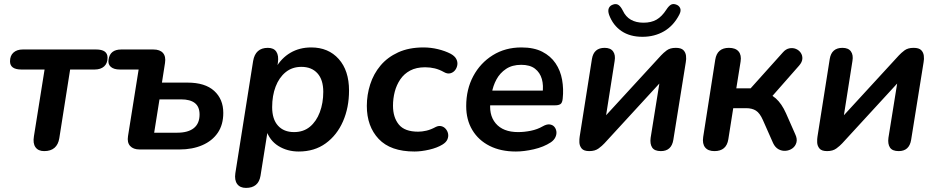

<svg xmlns="http://www.w3.org/2000/svg" viewBox="-20 -731 4579 939"><path d="M196 8Q167 8 153.5 -11Q140 -30 146 -65L198 -391H85Q29 -391 29 -431Q29 -459 46 -474Q63 -489 91 -489H450Q506 -489 506 -449Q506 -421 489 -406Q472 -391 443 -391H323L270 -55Q265 -24 246.5 -8Q228 8 196 8Z M858 0H663Q632 0 616.5 -17Q601 -34 606 -65L658 -391H566Q537 -391 522 -404Q507 -417 511 -440Q518 -489 573 -489H730Q762 -489 777 -472Q792 -455 787 -423L772 -327H897Q983 -327 1027.5 -286.5Q1072 -246 1072 -179Q1072 -121 1045 -81.5Q1018 -42 969.5 -21Q921 0 858 0ZM760 -245 734 -82H847Q900 -82 928 -104.5Q956 -127 956 -171Q956 -209 933 -227Q910 -245 866 -245Z M1183 188Q1154 188 1140 169Q1126 150 1131 116L1218 -433Q1229 -497 1290 -497Q1319 -497 1331.5 -478Q1344 -459 1339 -424L1330 -368L1328 -398Q1356 -447 1400.5 -473Q1445 -499 1502 -499Q1586 -499 1636.5 -442.5Q1687 -386 1687 -288Q1687 -205 1657.5 -137.5Q1628 -70 1573 -30Q1518 10 1441 10Q1385 10 1341.5 -17Q1298 -44 1281 -97H1290L1254 129Q1244 188 1183 188ZM1418 -85Q1464 -85 1495.5 -111Q1527 -137 1544 -182Q1561 -227 1561 -282Q1561 -341 1532.5 -372.5Q1504 -404 1454 -404Q1409 -404 1377 -378Q1345 -352 1328 -307.5Q1311 -263 1311 -207Q1311 -148 1339.5 -116.5Q1368 -85 1418 -85Z M2007 10Q1890 10 1832 -51.5Q1774 -113 1774 -213Q1774 -267 1790.5 -318.5Q1807 -370 1841 -410.5Q1875 -451 1927.5 -475Q1980 -499 2051 -499Q2087 -499 2122 -490.5Q2157 -482 2184 -468Q2204 -457 2211.5 -442.5Q2219 -428 2216.5 -413Q2214 -398 2205 -387Q2196 -376 2182 -372.5Q2168 -369 2152 -378Q2129 -391 2106.5 -396.5Q2084 -402 2059 -402Q2016 -402 1986 -386Q1956 -370 1937.5 -342.5Q1919 -315 1910.5 -282Q1902 -249 1902 -214Q1902 -157 1930.5 -122Q1959 -87 2025 -87Q2044 -87 2065.5 -92Q2087 -97 2111 -110Q2125 -117 2138 -114Q2151 -111 2160 -100.5Q2169 -90 2171.5 -76.5Q2174 -63 2168 -49Q2162 -35 2144 -24Q2118 -8 2079 1Q2040 10 2007 10Z M2503 10Q2429 10 2374.5 -17.5Q2320 -45 2290 -95Q2260 -145 2260 -212Q2260 -294 2294.5 -358.5Q2329 -423 2390 -461Q2451 -499 2530 -499Q2591 -499 2632 -478Q2673 -457 2697 -421.5Q2721 -386 2729 -341Q2737 -296 2732 -249Q2730 -228 2721 -222Q2712 -216 2696 -216H2360L2370 -288H2650L2633 -273Q2639 -313 2630 -344.5Q2621 -376 2596.5 -395Q2572 -414 2529 -414Q2485 -414 2455 -394Q2425 -374 2408 -342.5Q2391 -311 2385 -275L2380 -244Q2368 -171 2404 -128Q2440 -85 2514 -85Q2544 -85 2576 -91.5Q2608 -98 2634 -113Q2653 -124 2667.5 -122.5Q2682 -121 2690.5 -111.5Q2699 -102 2701 -88.5Q2703 -75 2696.5 -60.5Q2690 -46 2674 -35Q2639 -12 2591 -1Q2543 10 2503 10Z M2862 8Q2835 8 2824.5 -5Q2814 -18 2813.5 -35Q2813 -52 2815 -63L2875 -443Q2884 -497 2937 -497Q2966 -497 2978.5 -479.5Q2991 -462 2986 -433L2938 -128H2908L3213 -460Q3224 -472 3240.5 -484.5Q3257 -497 3285 -497Q3311 -497 3322 -486Q3333 -475 3335 -458.5Q3337 -442 3334 -427L3273 -47Q3264 8 3212 8Q3181 8 3169.5 -9.5Q3158 -27 3162 -57L3211 -362H3241L2936 -30Q2925 -18 2907.5 -5Q2890 8 2862 8ZM3122 -551Q3061 -551 3019.5 -579Q2978 -607 2959 -658Q2952 -678 2957.5 -691Q2963 -704 2979 -709Q2994 -714 3005 -706.5Q3016 -699 3026 -679Q3040 -649 3065.5 -634.5Q3091 -620 3127 -620Q3165 -620 3191 -635Q3217 -650 3239 -684Q3250 -701 3260.5 -707.5Q3271 -714 3286 -709Q3301 -704 3306.5 -691Q3312 -678 3302 -659Q3274 -605 3227.5 -578Q3181 -551 3122 -551Z M3474 8Q3443 8 3428.5 -10Q3414 -28 3419 -61L3478 -439Q3487 -497 3545 -497Q3577 -497 3592 -479.5Q3607 -462 3602 -430L3581 -299H3651L3809 -475Q3823 -491 3840 -494.5Q3857 -498 3872 -492Q3887 -486 3896 -473Q3905 -460 3904 -443.5Q3903 -427 3888 -410L3742 -244L3709 -279Q3746 -275 3774.5 -249.5Q3803 -224 3824 -177L3869 -75Q3880 -52 3875 -34Q3870 -16 3855.5 -5.5Q3841 5 3822.5 6.5Q3804 8 3787.5 -1Q3771 -10 3761 -31L3711 -144Q3696 -178 3677 -190Q3658 -202 3629 -202H3566L3542 -50Q3533 8 3474 8Z M4025 8Q3998 8 3987.5 -5Q3977 -18 3976.5 -35Q3976 -52 3978 -63L4038 -443Q4047 -497 4100 -497Q4129 -497 4141.5 -479.5Q4154 -462 4149 -433L4101 -128H4071L4376 -460Q4387 -472 4403.5 -484.5Q4420 -497 4448 -497Q4474 -497 4485 -486Q4496 -475 4498 -458.5Q4500 -442 4497 -427L4436 -47Q4427 8 4375 8Q4344 8 4332.5 -9.5Q4321 -27 4325 -57L4374 -362H4404L4099 -30Q4088 -18 4070.5 -5Q4053 8 4025 8Z"/></svg>

Font: Nunito Variable Extra Light
Style: Italic
Weight: 200
Italic angle: -9°
Designer: Vernon Adams
Foundry: Vernon Adams
Version: Version 3.602